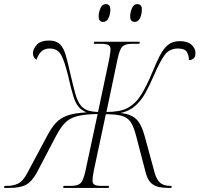

<svg xmlns="http://www.w3.org/2000/svg" viewBox="-77 -918 975 938"><path d="M-57 0 -55 -10H-38Q-12 -10 12 -21.5Q36 -33 57 -74L150 -248Q172 -291 194.5 -316Q217 -341 252 -353.5Q287 -366 345 -369Q321 -380 307 -396Q293 -412 282 -446Q271 -480 256 -547Q239 -617 222 -649Q205 -681 165 -681Q143 -681 127.5 -668.5Q112 -656 101 -626Q84 -637 84 -657Q84 -680 103.5 -700Q123 -720 163 -720Q197 -720 215.5 -702Q234 -684 244.5 -647.5Q255 -611 267 -556Q281 -496 291.5 -458.5Q302 -421 319 -401Q333 -385 352.5 -378.5Q372 -372 402 -371L457 -631Q460 -649 461.5 -660Q463 -671 463 -677Q463 -693 451.5 -698.5Q440 -704 416 -704H381L383 -714H606L604 -704H568Q535 -704 521 -690.5Q507 -677 497 -628L443 -371Q474 -371 500.5 -375.5Q527 -380 547 -391Q587 -413 613.5 -456.5Q640 -500 665 -560Q686 -611 703.5 -645.5Q721 -680 743.5 -698.5Q766 -717 801 -717Q840 -717 859 -699Q878 -681 878 -659Q878 -640 868 -632Q858 -624 846 -624Q846 -648 835.5 -664.5Q825 -681 793 -681Q751 -681 728 -650Q705 -619 676 -552Q655 -503 634 -465Q613 -427 584.5 -401.5Q556 -376 513 -366Q561 -361 587.5 -337Q614 -313 631 -249L679 -72Q690 -36 708 -23Q726 -10 753 -10H762L760 0H744Q694 0 669.5 -17Q645 -34 635 -74L588 -254Q577 -297 562.5 -320Q548 -343 520 -351.5Q492 -360 440 -360L381 -83Q378 -67 376.5 -55.5Q375 -44 375 -36Q375 -21 385 -15.5Q395 -10 415 -10H456L454 0H232L233 -10H271Q303 -10 316.5 -23Q330 -36 340 -81L400 -361Q335 -360 298.5 -350Q262 -340 240 -317Q218 -294 198 -256L103 -75Q79 -31 50.5 -15.5Q22 0 -30 0ZM581 -811Q571 -811 565 -817Q559 -823 559 -838Q559 -857 567.5 -877.5Q576 -898 594 -898Q604 -898 610 -892Q616 -886 616 -871Q616 -848 607 -829.5Q598 -811 581 -811ZM427 -811Q417 -811 411 -817Q405 -823 405 -838Q405 -857 413.5 -877.5Q422 -898 440 -898Q462 -898 462 -871Q462 -848 453 -829.5Q444 -811 427 -811Z"/></svg>

Font: Noto Serif Display SemiCondensed ExtraLight
Style: Italic
Weight: 200
Width: 4
Italic angle: -12°
Designer: Monotype Design Team
Foundry: Monotype Imaging Inc.
Version: Version 2.009